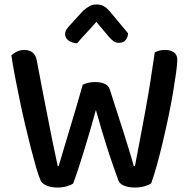

<svg xmlns="http://www.w3.org/2000/svg" viewBox="-20 -837 857 861"><path d="M351 -457Q360 -462 374.5 -465.5Q389 -469 406 -469Q461 -469 472 -437Q488 -386 502.5 -342Q517 -298 530 -256.5Q543 -215 555.5 -175Q568 -135 580 -92H585Q598 -158 609.5 -220Q621 -282 632.5 -344Q644 -406 654 -469.5Q664 -533 674 -602Q693 -613 720 -613Q744 -613 759.5 -602.5Q775 -592 775 -569Q775 -549 769.5 -509.5Q764 -470 755.5 -419.5Q747 -369 735 -312Q723 -255 710 -200Q697 -145 683.5 -96.5Q670 -48 658 -15Q647 -7 627.5 -1.5Q608 4 585 4Q556 4 536 -4.5Q516 -13 511 -28Q502 -52 489.5 -87.5Q477 -123 463.5 -164.5Q450 -206 436.5 -252Q423 -298 410 -344Q398 -299 384 -251.5Q370 -204 356.5 -160Q343 -116 330.5 -78Q318 -40 308 -14Q298 -7 279.5 -1.5Q261 4 238 4Q209 4 188.5 -5Q168 -14 162 -28Q153 -48 142 -86Q131 -124 118.5 -172.5Q106 -221 93 -276.5Q80 -332 68.5 -387.5Q57 -443 47 -495Q37 -547 31 -589Q40 -598 55.5 -605.5Q71 -613 89 -613Q136 -613 145 -566Q158 -495 170 -434Q182 -373 193 -316.5Q204 -260 215 -205Q226 -150 239 -92H243Q256 -136 267.5 -174.5Q279 -213 291.5 -254.5Q304 -296 318.5 -344.5Q333 -393 351 -457ZM412 -739Q388 -711 367 -689Q346 -667 326 -643Q302 -644 287 -655.5Q272 -667 272 -684Q272 -697 279.5 -707Q287 -717 300 -731L353 -789Q368 -802 381.5 -809.5Q395 -817 412 -817Q431 -817 444.5 -810Q458 -803 474 -784L554 -688Q554 -671 544 -658Q534 -645 513 -645Q499 -645 489.5 -652Q480 -659 470 -670Z"/></svg>

Font: Baloo Bhaina 2 Medium
Style: Regular
Weight: 500
Designer: Yesha Goshar, Manish Minz, Shuchita Grover and Ek Type
Foundry: Ek Type
Version: Version 1.640;hotconv 1.0.111;makeotfexe 2.5.65597; ttfautoh